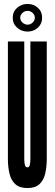

<svg xmlns="http://www.w3.org/2000/svg" viewBox="-20 -945 277 973"><path d="M119 8Q79 8 57.5 -11.8Q36 -31.5 28 -65.5Q20 -99.5 20 -141V-735H103V-141Q103 -120 106.2 -108.5Q109.5 -97 119 -97Q128 -97 131 -108.8Q134 -120.5 134 -141V-735H217V-141Q217 -99.5 209.2 -65.8Q201.5 -32 180.2 -12Q159 8 119 8ZM119.5 -785Q89 -785 66.8 -804.8Q44.5 -824.5 44.5 -855Q44.5 -886 66.8 -905.5Q89 -925 119.5 -925Q150.5 -925 172 -905.5Q193.5 -886 193.5 -855Q193.5 -824.5 172 -804.8Q150.5 -785 119.5 -785ZM119.5 -820Q134 -820 145.2 -830.5Q156.5 -841 156.5 -855Q156.5 -869.5 145.2 -879.8Q134 -890 119.5 -890Q105.5 -890 94 -879.8Q82.5 -869.5 82.5 -855Q82.5 -841 94 -830.5Q105.5 -820 119.5 -820Z"/></svg>

Font: League Gothic Condensed
Style: Regular
Weight: 400
Width: 3
Designer: The League of Moveable Type
Version: Version 2.001